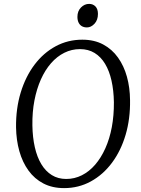

<svg xmlns="http://www.w3.org/2000/svg" viewBox="-20 -957 725 987"><path d="M309.5 10Q249 10 203.2 -13.8Q157.5 -37.5 126.5 -80.2Q95.5 -123 79.5 -179.8Q63.5 -236.5 62.5 -302.5Q61.5 -399.5 86.5 -481.5Q111.5 -563.5 157.5 -624.5Q203.5 -685.5 266.2 -719.2Q329 -753 403 -753Q464.5 -753 510.2 -728.5Q556 -704 586.5 -661.2Q617 -618.5 632.5 -562.5Q648 -506.5 648.5 -442.5Q650 -346.5 625.8 -264.2Q601.5 -182 555.8 -120.5Q510 -59 447.2 -24.5Q384.5 10 309.5 10ZM320.5 -37Q363 -37 400.8 -56Q438.5 -75 469 -110.2Q499.5 -145.5 521.5 -194.5Q543.5 -243.5 554.8 -303.5Q566 -363.5 565.5 -431.5Q564.5 -492.5 553.2 -542.5Q542 -592.5 520.2 -628.8Q498.5 -665 466.2 -684.8Q434 -704.5 391 -704.5Q348.5 -704.5 310.8 -685.8Q273 -667 242.5 -632.2Q212 -597.5 190.2 -548.8Q168.5 -500 157 -440.5Q145.5 -381 146.5 -312.5Q147.5 -251 159 -200.2Q170.5 -149.5 192.5 -113Q214.5 -76.5 246.5 -56.8Q278.5 -37 320.5 -37ZM427 -816Q412 -816 401 -822.2Q390 -828.5 384 -840.8Q378 -853 378 -870.5Q378 -900 396.2 -918.5Q414.5 -937 438 -937Q458 -937 470.8 -923.8Q483.5 -910.5 483.5 -885.5Q483.5 -854 465.8 -835Q448 -816 427 -816Z"/></svg>

Font: Merriweather 24pt Light
Style: Italic
Weight: 300
Italic angle: -7.8°
Version: Version 2.101